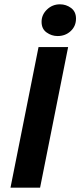

<svg xmlns="http://www.w3.org/2000/svg" viewBox="-20 -870 372 890"><path d="M28.6 0 158.6 -651.8H295.8L165.8 0ZM246.8 -702.9Q219.2 -702.9 195.9 -719.6Q172.7 -736.2 172.7 -768.8Q172.7 -801.7 197.8 -825.8Q222.9 -850 258.1 -850Q286.6 -850 309.5 -833Q332.3 -815.9 332.3 -783.8Q332.3 -748.8 307.7 -725.9Q283.1 -702.9 246.8 -702.9Z"/></svg>

Font: Source Sans 3
Style: Italic
Weight: 200
Italic angle: -11°
Designer: Paul D. Hunt
Foundry: Adobe
Version: Version 3.046;hotconv 1.0.118;makeotfexe 2.5.65603